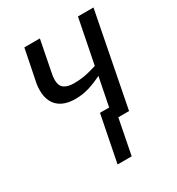

<svg xmlns="http://www.w3.org/2000/svg" viewBox="-174 -636 867 943"><g transform="rotate(-30 259.0 -164.5)"><path d="M195 -528 162 -360Q156 -334 156 -314Q156 -282 175 -267.5Q194 -253 232 -253Q259 -253 287.5 -257.5Q316 -262 361 -276L411 -528H499L396 0H335L296 199H216L268 -64H320L352 -225Q312 -205 275.5 -194Q239 -183 199 -183Q135 -183 101 -215Q67 -247 67 -307Q67 -336 74 -364L107 -528Z"/></g></svg>

Font: Libra Sans Modern
Style: Italic
Weight: 400
Italic angle: -12°
Foundry: Stefan Peev, Context Ltd
Version: Version 1.000